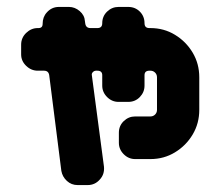

<svg xmlns="http://www.w3.org/2000/svg" viewBox="-20 -534 637 554"><path d="M555 -217Q555 -178 536 -146Q517 -114 485 -94.5Q453 -75 414 -75H370Q351 -75 337 -89Q323 -103 323 -122V-151Q323 -171 337 -184.5Q351 -198 370 -198H414Q422 -198 427.5 -203.5Q433 -209 433 -217V-311Q433 -319 427.5 -324.5Q422 -330 414 -330H411Q397 -330 397 -317V-287Q397 -268 383.5 -254Q370 -240 350 -240H322Q303 -240 289 -254Q275 -268 275 -287V-317Q275 -330 261 -330H257Q252 -330 248 -326Q244 -322 245 -317L280 -53Q282 -31 268 -16Q254 0 233 0H204Q186 0 173 -12Q160 -24 157 -41L122 -317Q120 -330 107 -330H89Q70 -330 55.5 -344Q41 -358 41 -377V-405Q41 -425 55.5 -439Q70 -453 89 -453H91Q103 -453 103 -465Q103 -485 115 -498Q129 -514 150 -514H179Q196 -514 210 -502Q224 -490 225 -473L226 -466Q228 -453 241 -453H261Q275 -453 275 -467Q275 -487 289 -500.5Q303 -514 322 -514H350Q370 -514 383.5 -500.5Q397 -487 397 -467Q397 -453 411 -453H414Q453 -453 485 -433.5Q517 -414 536 -382Q555 -350 555 -311Z"/></svg>

Font: Monomaniac One
Style: Regular
Weight: 400
Version: Version 1.000; ttfautohint (v1.8.3)